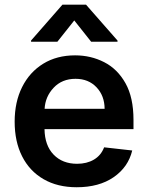

<svg xmlns="http://www.w3.org/2000/svg" viewBox="-20 -789 633 820"><path d="M307.5 10.7Q225.5 10.7 166 -23.8Q106.5 -58.2 74.6 -121.1Q42.6 -183.9 42.6 -269.5Q42.6 -353.7 74.6 -417.4Q106.5 -481.2 164.6 -516.9Q222.7 -552.6 300.8 -552.6Q367.9 -552.6 424.7 -523.6Q481.5 -494.7 515.8 -433.8Q550.1 -372.9 550.1 -277V-237.6H170.1Q171.2 -167.6 209 -128.6Q246.8 -89.5 309.3 -89.5Q350.9 -89.5 381.2 -107.4Q411.6 -125.4 424.7 -159.8L544.7 -146.3Q527.7 -75.3 465.4 -32.3Q403.1 10.7 307.5 10.7ZM426.8 -324.2Q426.5 -380 392.2 -416.2Q358 -452.4 302.6 -452.4Q245 -452.4 209.2 -414.4Q173.3 -376.4 170.5 -324.2ZM481.9 -610.8H369.3L297.2 -701.7L225.1 -610.8H112.6V-615.8L246.8 -769.2H347.3L481.9 -615.8Z"/></svg>

Font: Linik Sans SemiBold
Style: Regular
Weight: 600
Designer: Rasmus Andersson (font), Cristiano Sobral (main changes)
Foundry: rsms
Version: Version 3.018;June 1, 2022;FontCreator 14.0.0.2814 64-bit; t